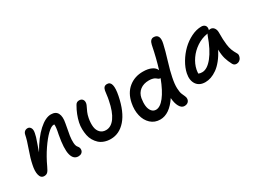

<svg xmlns="http://www.w3.org/2000/svg" viewBox="-53 -1317 2608 1975"><g transform="rotate(-30 1251.0 -329.5)"><path d="M511.2 -40Q452.6 -40 434.8 -111.3Q417 -182.6 445.8 -335.9Q464.4 -421.4 459 -449.2H449.2Q422.4 -449.2 376.5 -405.8Q330.6 -362.3 276.6 -283.2Q222.7 -204.1 180.2 -111.8Q161.1 -69.3 145.8 -54.7Q130.4 -40 106 -40Q65.9 -40 54 -85.4Q42 -130.9 57.1 -200.2Q70.8 -270 103.3 -359.4Q135.7 -448.7 147 -506.8Q151.4 -528.8 165.5 -541Q179.7 -553.2 201.2 -553.2Q223.6 -553.2 236.6 -531.7Q249.5 -510.3 241.2 -471.2Q235.8 -436.5 212.2 -373Q188.5 -309.6 179.2 -278.8Q255.4 -412.6 334.7 -484.4Q414.1 -556.2 479 -556.2Q536.6 -556.2 557.6 -515.6Q578.6 -475.1 564 -401.9Q546.4 -312 539.8 -268.1Q533.2 -224.1 535.4 -185.8Q537.6 -147.5 554.2 -129.9Q573.2 -107.9 567.9 -80.1Q564 -62 549.1 -51Q534.2 -40 511.2 -40Z M889.6 -27.8Q848.1 -27.8 813.5 -40.3Q778.8 -52.7 755.4 -74.5Q731.9 -96.2 714.6 -125.7Q697.3 -155.3 690.4 -189.9Q683.6 -224.6 682.6 -262.5Q681.6 -300.3 689.9 -338.9Q708.5 -424.8 756.8 -507.8Q771.5 -536.1 802.7 -536.1Q830.1 -536.1 843.5 -518.3Q856.9 -500.5 851.6 -472.2Q849.1 -458.5 838.9 -439.2Q828.6 -419.9 816.7 -391.8Q804.7 -363.8 797.9 -328.1Q787.6 -271 793.2 -227.5Q798.8 -184.1 824.7 -158Q850.6 -131.8 892.6 -131.8Q953.6 -131.8 999.3 -195.6Q1044.9 -259.3 1068.8 -382.8Q1075.2 -412.1 1078.6 -444.3Q1082 -476.6 1085 -490.2Q1089.8 -514.2 1101.6 -526.1Q1113.3 -538.1 1136.7 -538.1Q1210.9 -538.1 1177.7 -372.1Q1143.6 -201.7 1067.6 -114.7Q991.7 -27.8 889.6 -27.8Z M1430.7 53.2Q1364.7 53.2 1319.3 11.2Q1273.9 -30.8 1258.3 -98.1Q1242.7 -165.5 1258.3 -243.2Q1279.3 -349.6 1350.3 -407.2Q1421.4 -464.8 1520.5 -463.9Q1579.1 -463.9 1619.1 -445.1Q1659.2 -426.3 1671.4 -393.1Q1707.5 -507.8 1737.3 -657.2Q1750 -715.8 1791.5 -715.8Q1830.1 -715.8 1843.5 -687.5Q1856.9 -659.2 1844.2 -606Q1829.1 -537.1 1796.9 -432.4Q1764.6 -327.6 1752.4 -263.2Q1736.8 -188 1739 -139.2Q1741.2 -90.3 1751 -68.1Q1760.7 -45.9 1769.3 -26.6Q1777.8 -7.3 1775.4 8.8Q1772.5 30.8 1756.8 43.9Q1741.2 57.1 1714.4 57.1Q1680.7 57.1 1658.4 17.3Q1636.2 -22.5 1632.3 -85Q1540.5 53.2 1430.7 53.2ZM1370.6 -234.9Q1362.3 -186 1366.7 -146.2Q1371.1 -106.4 1391.1 -81.3Q1411.1 -56.2 1442.4 -56.2Q1492.2 -56.2 1544.4 -122.8Q1596.7 -189.5 1644.5 -314.9H1640.6Q1629.9 -314.9 1620.4 -321.3Q1610.8 -327.6 1603 -335Q1595.2 -342.3 1575.4 -348.6Q1555.7 -355 1527.3 -355Q1463.9 -355 1422.6 -323.2Q1381.3 -291.5 1370.6 -234.9Z M2024.4 -47.9Q1953.6 -47.9 1920.4 -96.4Q1887.2 -145 1902.3 -221.2Q1914.6 -281.7 1951.4 -344Q1988.3 -406.2 2038.3 -454.8Q2088.4 -503.4 2150.4 -534.2Q2212.4 -564.9 2271.5 -564.9Q2299.3 -564.9 2314.2 -548.1Q2329.1 -531.2 2323.2 -502L2320.3 -493.2Q2332 -497.1 2340.3 -497.1Q2366.7 -497.1 2382.6 -475.8Q2398.4 -454.6 2398.4 -422.9Q2398.4 -366.2 2399.4 -340.1Q2400.4 -314 2405 -274.9Q2409.7 -235.8 2421.1 -205.6Q2432.6 -175.3 2452.1 -143.1Q2460.9 -131.8 2459.5 -116Q2458 -100.1 2451.2 -85.7Q2444.3 -71.3 2429.4 -61Q2414.6 -50.8 2396.5 -50.8Q2367.7 -50.8 2354.5 -75.2Q2330.1 -120.6 2317.4 -164.3Q2304.7 -208 2303.2 -272.9Q2272.9 -212.4 2236.8 -167.7Q2200.7 -123 2164.1 -97.4Q2127.4 -71.8 2092.8 -59.8Q2058.1 -47.9 2024.4 -47.9ZM2008.3 -206.1Q2003.4 -177.7 2003.4 -161.1Q2020.5 -152.8 2046.4 -152.8Q2106.9 -152.8 2169.7 -231Q2232.4 -309.1 2283.2 -453.1Q2286.1 -462.4 2292.5 -470.2Q2291.5 -470.2 2289.3 -469.7Q2287.1 -469.2 2286.1 -469.2Q2218.8 -459 2158.9 -419.2Q2099.1 -379.4 2060.1 -323.2Q2021 -267.1 2008.3 -206.1Z"/></g></svg>

Font: Shantell Sans Bouncy
Style: Italic
Weight: 500
Italic angle: -11.31°
Designer: Stephen Nixon, Anya Danilova, Shantell Martin
Foundry: Arrow Type
Version: Version 1.006;[9816181b4]